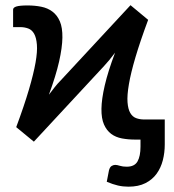

<svg xmlns="http://www.w3.org/2000/svg" viewBox="-20 -538 669 740"><path d="M615 19Q615 50.5 607.5 79.8Q600 109 583.5 131.8Q567 154.5 540.2 168Q513.5 181.5 475 181.5Q454 181.5 434.5 177Q415 172.5 391.5 162.5L400 118.5Q403.5 105.5 410.5 101.5Q417.5 97.5 424 97.5Q431 97.5 442 101Q453 104.5 468.5 104.5Q498.5 104.5 510 84.2Q521.5 64 521.5 27V0H501Q474 0 450 -4.5Q426 -9 408.5 -22Q391 -35 380.8 -58.2Q370.5 -81.5 371 -118.8Q371.5 -156 383.8 -209Q396 -262 423.5 -335Q412 -319.5 401.2 -306.5Q390.5 -293.5 381 -283.5L110.5 8L42.5 -48Q73.5 -131.5 91.5 -192.8Q109.5 -254 117 -296.8Q124.5 -339.5 122.2 -366.2Q120 -393 111.5 -408Q103 -423 88.8 -428.2Q74.5 -433.5 58 -433.5H30.5V-501Q30.5 -509 43.2 -513Q56 -517 86 -517Q114.5 -517 139.2 -512Q164 -507 182.2 -493.2Q200.5 -479.5 210.8 -455.5Q221 -431.5 220.5 -393.2Q220 -355 207.8 -300.8Q195.5 -246.5 168.5 -173Q180.5 -189 191.5 -202.8Q202.5 -216.5 212.5 -226.5L483 -518L551 -461.5Q520 -378 502 -317Q484 -256 476.8 -213.2Q469.5 -170.5 471.5 -144Q473.5 -117.5 482 -102.8Q490.5 -88 504.5 -82.8Q518.5 -77.5 535.5 -77.5H615Z"/></svg>

Font: Lato 2
Style: Regular
Weight: 600
Designer: Lukasz Dziedzic with Adam Twardoch and Botio Nikoltchev
Foundry: tyPoland Lukasz Dziedzic
Version: Version 2.015; 2015-08-06; http://www.latofonts.com/